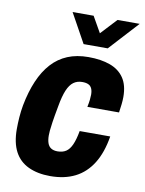

<svg xmlns="http://www.w3.org/2000/svg" viewBox="-83 -783 645 854"><g transform="rotate(10 239.0 -356.0)"><path d="M203 12Q146 12 104.5 -7.5Q63 -27 42 -67Q21 -107 21 -168Q21 -194 23 -221.5Q25 -249 30 -277Q42 -340 63 -389Q84 -438 114.5 -471.5Q145 -505 186 -522Q227 -539 280 -539Q337 -539 378 -524Q419 -509 441 -476.5Q463 -444 463 -391Q463 -376 461 -358Q459 -340 456 -320H313Q317 -339 318.5 -352.5Q320 -366 320 -376Q320 -393 315 -404Q310 -415 299.5 -420Q289 -425 272 -425Q249 -425 232.5 -413Q216 -401 204.5 -374Q193 -347 185 -301Q176 -253 172 -226Q168 -199 167 -186.5Q166 -174 166 -165Q166 -145 171 -130.5Q176 -116 187.5 -109Q199 -102 216 -102Q239 -102 254.5 -112Q270 -122 280.5 -145.5Q291 -169 298 -208H436Q424 -134 393.5 -85Q363 -36 315.5 -12Q268 12 203 12ZM478 -724 357 -592H248L175 -724H270L328 -622H283L378 -724Z"/></g></svg>

Font: Archivo Condensed ExtraBold
Style: Italic
Weight: 800
Width: 3
Italic angle: -10°
Designer: Hector Gatti
Foundry: Omnibus-Type
Version: Version 2.001